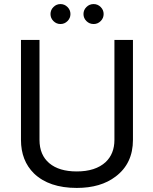

<svg xmlns="http://www.w3.org/2000/svg" viewBox="-20 -912 749 943"><path d="M542 -716H633V-225Q633 -109 548 -45Q475 11 357 11Q221 11 147 -60Q83 -123 83 -225V-716H174V-225Q174 -151 222 -110.5Q270 -70 357 -70Q449 -70 499 -116Q542 -157 542 -225ZM277 -892Q297 -892 311.5 -877.5Q326 -863 326 -843Q326 -823 311.5 -808.5Q297 -794 277 -794Q257 -794 242.5 -808.5Q228 -823 228 -843Q228 -863 242.5 -877.5Q257 -892 277 -892ZM440 -892Q460 -892 474.5 -877.5Q489 -863 489 -843Q489 -823 474.5 -808.5Q460 -794 440 -794Q419 -794 404.5 -808.5Q390 -823 390 -843Q390 -863 404.5 -877.5Q419 -892 440 -892Z"/></svg>

Font: Almarai
Style: Regular
Weight: 400
Designer: Boutros International 2019
Foundry: Created by Boutros International 2019
Version: Version 1.10